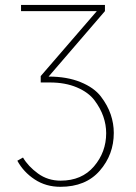

<svg xmlns="http://www.w3.org/2000/svg" viewBox="-20 -508 541 762"><path d="M48.8 129.9 71.3 117.2Q91.8 152.3 130.9 180.7Q169.9 209 220.7 209Q304.7 209 353 152.3Q401.4 95.7 401.4 20.5Q401.4 -12.7 390.1 -45.4Q378.9 -78.1 355 -109.9Q331.1 -141.6 285.2 -161.1Q239.3 -180.7 177.7 -180.7H141.6V-206.1L364.3 -463.9H63.5V-488.3H396.5V-463.9L172.9 -204.1Q246.1 -204.1 299.8 -182.1Q353.5 -160.2 380.4 -125Q407.2 -89.8 419.4 -53.7Q431.6 -17.6 431.6 19.5Q431.6 105.5 376 169.4Q320.3 233.4 219.7 233.4Q162.1 233.4 117.7 204.1Q73.2 174.8 48.8 129.9Z"/></svg>

Font: Gothic A1 Thin
Style: Regular
Weight: 250
Designer: HanYang I&C Co.,Ltd.
Foundry: HanYang I&C Co.,Ltd.
Version: Version 2.50